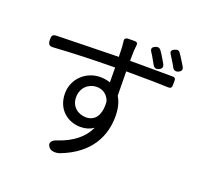

<svg xmlns="http://www.w3.org/2000/svg" viewBox="-143 -977 1266 1193"><g transform="rotate(20 490.0 -381.0)"><path d="M760 -733C752 -747 743 -761 734 -773C724 -786 713 -787 698 -781C677 -772 673 -760 686 -741C693 -731 699 -721 705 -710C712 -698 719 -685 726 -673C735 -656 748 -651 766 -659C785 -667 790 -681 780 -699C774 -710 767 -722 760 -733ZM878 -759C870 -772 862 -785 854 -796C845 -811 834 -813 818 -806C796 -797 792 -785 806 -766C812 -757 818 -747 824 -737C832 -725 839 -713 845 -701C854 -683 868 -678 886 -686C905 -695 909 -707 899 -725C892 -737 885 -748 878 -759ZM372 -395C391 -413 416 -423 441 -423C480 -423 514 -403 529 -359C533 -314 525 -279 510 -256C494 -233 470 -222 442 -222C388 -222 342 -258 342 -319C342 -351 354 -377 372 -395ZM581 -496 580 -576H594C719 -576 802 -574 857 -572C882 -571 882 -583 882 -608C882 -633 885 -645 860 -645C804 -645 699 -646 595 -646H580L581 -710C582 -718 583 -739 585 -755C586 -764 579 -771 567 -771H541H524C507 -771 498 -761 500 -751C501 -739 503 -724 504 -710L506 -645C373 -643 207 -638 96 -636C70 -635 66 -623 67 -597C68 -571 76 -559 102 -561C220 -569 370 -574 507 -575L508 -477C488 -484 466 -488 442 -488C348 -488 269 -415 269 -318C269 -211 347 -154 430 -154C464 -154 492 -163 516 -180C484 -109 419 -59 329 -28C289 -17 270 7 299 36C314 51 346 50 366 43C558 -30 613 -166 613 -290C613 -339 603 -382 582 -416Z"/></g></svg>

Font: GenSenRounded2 TW R
Style: Regular
Weight: 400
Version: Version 2.100;PS 2.1;hotconv 16.6.51;makeotf.lib2.5.65220 DE